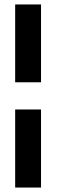

<svg xmlns="http://www.w3.org/2000/svg" viewBox="-20 -745 257 861"><path d="M164 -376H48V-725H164ZM48 -254H164V96H48Z"/></svg>

Font: Teko Medium
Style: Regular
Weight: 500
Designer: Manushi Parikh, Jonny Pinhorn
Foundry: Indian Type Foundry
Version: Version 1.106;PS 1.0;hotconv 1.0.78;makeotf.lib2.5.61930; tt